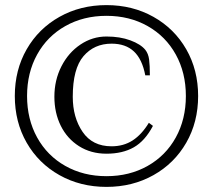

<svg xmlns="http://www.w3.org/2000/svg" viewBox="-20 -706 834 752"><path d="M38 -330Q38 -432 84.5 -513Q131 -594 213 -640Q295 -686 397 -686Q499 -686 581 -640Q663 -594 709.5 -513Q756 -432 756 -330Q756 -228 709.5 -147Q663 -66 581 -20Q499 26 397 26Q295 26 213 -20Q131 -66 84.5 -147Q38 -228 38 -330ZM708 -330Q708 -421 668.5 -492.5Q629 -564 558 -604Q487 -644 397 -644Q307 -644 236 -604Q165 -564 125.5 -492.5Q86 -421 86 -330Q86 -239 125.5 -167.5Q165 -96 236 -56Q307 -16 397 -16Q487 -16 558 -56Q629 -96 668.5 -167.5Q708 -239 708 -330ZM193 -327Q193 -392 220.5 -446Q248 -500 295 -531.5Q342 -563 397 -563Q450 -563 490.5 -548Q531 -533 549 -511Q561 -496 564 -473Q567 -450 567 -411H549Q537 -474 504.5 -504.5Q472 -535 417 -535Q349 -535 307 -486Q265 -437 265 -327Q265 -246 303.5 -189.5Q342 -133 417 -133Q464 -133 499.5 -156Q535 -179 563 -225L579 -213Q548 -154 504 -129Q460 -104 397 -104Q336 -104 289.5 -133.5Q243 -163 218 -213.5Q193 -264 193 -327Z"/></svg>

Font: El Messiri Medium
Style: Regular
Weight: 500
Designer: Mohamed Gaber
Foundry: Kief Type Foundry
Version: Version 2.007